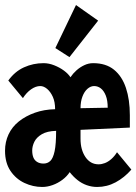

<svg xmlns="http://www.w3.org/2000/svg" viewBox="-20 -730 542 763"><path d="M148 13Q111 13 77 -3Q43 -19 21.5 -51Q0 -83 0 -131Q0 -166 14 -196Q28 -226 55 -247.5Q82 -269 118.5 -282Q155 -295 199 -296Q199 -325 190 -345Q181 -365 167.5 -376.5Q154 -388 140 -388Q122 -388 103.5 -375Q85 -362 71 -340L13 -410Q39 -446 75.5 -462.5Q112 -479 153 -479Q174 -479 195.5 -470.5Q217 -462 234 -449.5Q251 -437 260 -423Q270 -438 284 -450.5Q298 -463 315 -471Q332 -479 350 -479Q401 -479 433 -453Q465 -427 480.5 -380.5Q496 -334 496 -272V-223L300 -214V-179Q300 -156 305 -138Q310 -120 319.5 -106Q329 -92 342 -84.5Q355 -77 372 -77Q384 -77 397 -82Q410 -87 422.5 -98Q435 -109 445 -125L502 -56Q474 -24 439.5 -5.5Q405 13 366 13Q345 13 325 6Q305 -1 288 -14.5Q271 -28 257 -46Q246 -29 228 -15.5Q210 -2 189 5.5Q168 13 148 13ZM153 -80Q169 -80 180 -90.5Q191 -101 197 -129Q203 -157 203 -210Q167 -209 146 -196.5Q125 -184 116.5 -166.5Q108 -149 108 -132Q108 -116 112.5 -104.5Q117 -93 127.5 -86.5Q138 -80 153 -80ZM300 -300 408 -302Q408 -331 400.5 -350Q393 -369 381 -378.5Q369 -388 354 -388Q340 -388 327.5 -377Q315 -366 307.5 -346Q300 -326 300 -300ZM256 -503 200 -539 282 -710 370 -648Z"/></svg>

Font: Inconsolata ExtraBold
Style: Regular
Weight: 800
Designer: Raph Levien, Cyreal, Brenton Simpson
Foundry: Raph Levien, Cyreal, Google
Version: Version 3.001